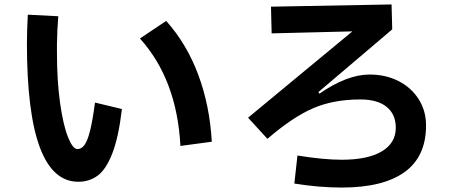

<svg xmlns="http://www.w3.org/2000/svg" viewBox="-20 -804 2040 863"><path d="M101 -609Q101 -662 105 -738L242 -731Q237 -673 236 -605V-568Q236 -440 250 -341Q264 -242 285.5 -188Q307 -134 328 -134Q346 -134 359.5 -152Q373 -170 384.5 -215Q396 -260 407 -343L528 -314Q513 -187 485 -115Q457 -43 419.5 -15Q382 13 332 13Q101 13 101 -609ZM791 -148Q775 -447 609 -631L727 -710Q820 -606 871.5 -467Q923 -328 932 -167Z M1895 -240Q1895 -100 1798.5 -30.5Q1702 39 1516 39Q1414 39 1303 21L1317 -105Q1434 -86 1516 -86Q1633 -86 1696 -123.5Q1759 -161 1759 -230Q1759 -290 1718 -323.5Q1677 -357 1600 -357Q1479 -357 1387.5 -317.5Q1296 -278 1182 -180L1095 -275L1564 -663L1201 -654L1198 -774L1740 -784L1743 -672L1411 -390L1416 -383Q1540 -469 1641 -469Q1714 -469 1771.5 -439.5Q1829 -410 1862 -358Q1895 -306 1895 -240Z"/></svg>

Font: IBM Plex Sans JP
Style: Bold
Weight: 700
Designer: Mike Abbink; Paul van der Laan; Pieter van Rosmalen; Wujin Sim; Yejin Wi; Jinhee Kim; Boomi Park; Yona Kim; Kichan Ma
Foundry: Sandoll Inc.
Version: Version 1.001